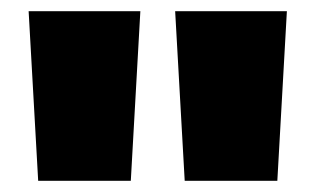

<svg xmlns="http://www.w3.org/2000/svg" viewBox="-20 -760 562 342"><path d="M230 -740 213 -438H48L31 -740ZM491 -740 474 -438H309L292 -740Z"/></svg>

Font: Pathway Extreme 8pt Thin 12pt ExtraBold
Style: Regular
Weight: 800
Version: Version 1.001;gftools[0.9.26]